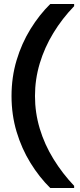

<svg xmlns="http://www.w3.org/2000/svg" viewBox="-20 -816 405 966"><path d="M233 130Q178 76 133.5 4Q89 -68 63.5 -153Q38 -238 38 -333Q38 -428 63.5 -513Q89 -598 133.5 -670Q178 -742 233 -796H353V-785Q293 -723 248.5 -650Q204 -577 180 -497Q156 -417 156 -333Q156 -249 180 -169Q204 -89 249 -16Q294 57 353 119V130Z"/></svg>

Font: DM Sans 36pt SemiBold
Style: Regular
Weight: 600
Designer: Colophon Foundry, Jonny Pinhorn
Foundry: Colophon Foundry
Version: Version 4.004;gftools[0.9.30]